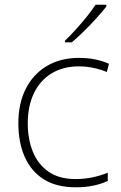

<svg xmlns="http://www.w3.org/2000/svg" viewBox="-20 -786 514 816"><path d="M302 10Q220 10 166 -24Q112 -58 85 -119.5Q58 -181 58 -262Q58 -346 89.5 -408.5Q121 -471 179 -505.5Q237 -540 316 -540Q353 -540 384.5 -533.5Q416 -527 443 -515L434 -480Q405 -492 374.5 -498Q344 -504 316 -504Q248 -504 199 -474Q150 -444 124 -389.5Q98 -335 98 -262Q98 -195 119.5 -141.5Q141 -88 186 -56.5Q231 -25 301 -25Q339 -25 374 -32.5Q409 -40 438 -52V-17Q413 -5 378.5 2.5Q344 10 302 10ZM432 -758Q415 -737 390.5 -709.5Q366 -682 338 -654.5Q310 -627 285 -606H256V-613Q277 -633 302 -660.5Q327 -688 349.5 -716Q372 -744 386 -766H432Z"/></svg>

Font: Noto Sans Gujarati ExtraLight
Style: Regular
Weight: 200
Designer: Jelle Bosma - Monotype Design Team, Universal Thirst
Foundry: Monotype Imaging Inc.
Version: Version 2.106; ttfautohint (v1.8.4.7-5d5b)